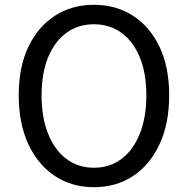

<svg xmlns="http://www.w3.org/2000/svg" viewBox="-20 -766 782 799"><path d="M371 13Q279 13 208.5 -33.5Q138 -80 98 -166Q58 -252 58 -369Q58 -487 98 -571Q138 -655 208.5 -700.5Q279 -746 371 -746Q463 -746 533.5 -700.5Q604 -655 644 -571Q684 -487 684 -369Q684 -252 644 -166Q604 -80 533.5 -33.5Q463 13 371 13ZM371 -68Q437 -68 486 -105Q535 -142 562 -210Q589 -278 589 -369Q589 -461 562 -527Q535 -593 486 -629Q437 -665 371 -665Q305 -665 256 -629Q207 -593 180 -527Q153 -461 153 -369Q153 -278 180 -210Q207 -142 256 -105Q305 -68 371 -68Z"/></svg>

Font: Source Han Sans
Style: Regular
Weight: 400
Designer: Ryoko NISHIZUKA Ë•øÂ°öÊ∂ºÂ≠ê (kana, bopomofo & ideographs); Paul D. Hunt (Latin, Greek & Cyrillic); Sandoll Communicatio
Foundry: Adobe
Version: Version 2.004;hotconv 1.0.118;makeotfexe 2.5.65603